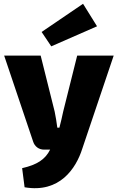

<svg xmlns="http://www.w3.org/2000/svg" viewBox="-20 -791 624 1015"><path d="M493 -652 419 -771 200 -622 251 -546ZM388 -497 314 -201C309 -178 302 -145 294 -116H283C279 -145 275 -173 269 -201L195 -497H2L155 -43C163 -17 185 0 213 0H245C219 52 176 80 97 98L110 199C296 231 382 99 415 -5L581 -497Z"/></svg>

Font: Exo 2 Extra Bold
Style: Regular
Weight: 800
Designer: Natanael Gama
Version: Version 1.001;PS 001.001;hotconv 1.0.88;makeotf.lib2.5.64775